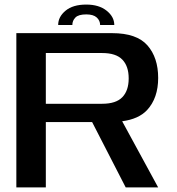

<svg xmlns="http://www.w3.org/2000/svg" viewBox="-20 -820 776 840"><path d="M51.5 0V-675H470.5Q578 -675 625 -621.5Q672 -568 672 -479Q672 -391 623.5 -338.5Q586.5 -299 514.5 -289.5L672 0H530L383 -286H180.5V0ZM180.5 -366H427Q487.5 -366 515.2 -394.8Q543 -423.5 543 -477Q543 -530.5 515.2 -559.2Q487.5 -588 427 -588H180.5ZM357.5 -800Q413 -800 446.5 -773.2Q480 -746.5 480 -710.5H418Q418 -730 403.2 -743.5Q388.5 -757 357.5 -757Q323 -757 309.8 -743.2Q296.5 -729.5 296.5 -710.5H234.5Q234.5 -746.5 266.8 -773.2Q299 -800 357.5 -800Z"/></svg>

Font: Anybody ExtraExpanded Medium
Style: Regular
Weight: 500
Width: 8
Designer: Tyler Finck
Foundry: Etcetera Type Company
Version: Version 1.010; ttfautohint (v1.8.3) -l 8 -r 50 -G 200 -x 14 